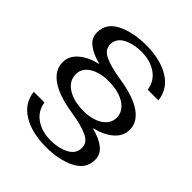

<svg xmlns="http://www.w3.org/2000/svg" viewBox="-208 -840 1015 1015"><g transform="rotate(45 300.0 -332.0)"><path d="M51 -115H131Q139 -59 184.5 -27.5Q230 4 296 4Q354 4 397.5 -18.5Q441 -41 441 -86Q441 -125 398 -145.5Q355 -166 273 -179Q162 -196 105 -235.5Q48 -275 48 -334Q48 -381 88 -415Q128 -449 193 -464Q131 -480 98 -506.5Q65 -533 65 -574Q65 -642 132 -676Q199 -710 298 -710Q403 -710 471.5 -668.5Q540 -627 549 -549H469Q461 -605 415.5 -636.5Q370 -668 304 -668Q246 -668 202.5 -645.5Q159 -623 159 -578Q159 -539 202 -518.5Q245 -498 327 -485Q438 -468 495 -429Q552 -390 552 -332Q552 -284 512.5 -250Q473 -216 407 -200Q469 -184 502 -157.5Q535 -131 535 -90Q535 -22 468 12Q401 46 302 46Q197 46 128.5 4.5Q60 -37 51 -115ZM458 -328Q458 -376 412 -405.5Q366 -435 292 -435Q225 -435 183.5 -408.5Q142 -382 142 -338Q142 -289 188 -259Q234 -229 308 -229Q375 -229 416.5 -256.5Q458 -284 458 -328Z"/></g></svg>

Font: Fahkwang
Style: Regular
Weight: 400
Version: Version 1.000; ttfautohint (v1.6)